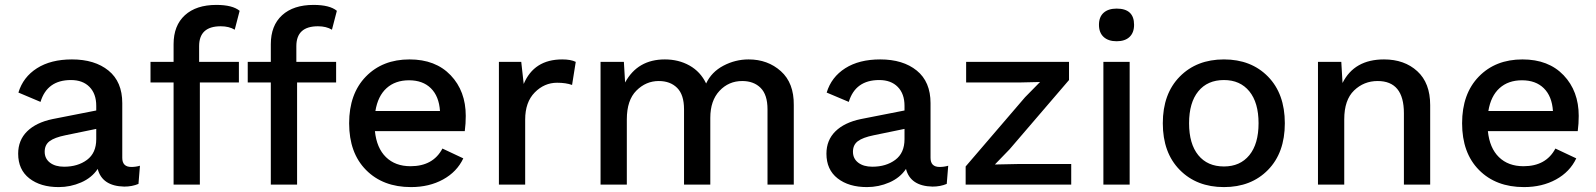

<svg xmlns="http://www.w3.org/2000/svg" viewBox="-20 -752 6502 782"><path d="M515 -72Q533 -72 550 -77L544 -3Q518 8 486 8Q396 6 378 -64Q354 -28 310.5 -9Q267 10 219 10Q145 10 99.5 -25.5Q54 -61 54 -126Q54 -181 90.5 -217Q127 -253 194 -267L372 -302V-321Q372 -370 344.5 -398Q317 -426 269 -426Q172 -426 145 -337L55 -375Q74 -438 130.5 -474Q187 -510 273 -510Q366 -510 422 -464.5Q478 -419 478 -332V-109Q478 -72 515 -72ZM241 -73Q297 -73 334.5 -101Q372 -129 372 -185V-227L246 -201Q202 -192 182 -177Q162 -162 162 -134Q162 -106 183.5 -89.5Q205 -73 241 -73Z M791 -564V-500H953V-416H794V0H687V-416H593V-500H687V-572Q687 -648 733 -690Q779 -732 861 -732Q927 -732 956 -708L936 -631Q913 -645 879 -645Q791 -645 791 -564Z M1187 -564V-500H1349V-416H1190V0H1083V-416H989V-500H1083V-572Q1083 -648 1129 -690Q1175 -732 1257 -732Q1323 -732 1352 -708L1332 -631Q1309 -645 1275 -645Q1187 -645 1187 -564Z M1877 -280Q1877 -248 1873 -218H1507Q1514 -149 1552 -112Q1590 -75 1652 -75Q1744 -75 1782 -147L1867 -107Q1841 -52 1784.5 -21Q1728 10 1654 10Q1540 10 1471 -59.5Q1402 -129 1402 -250Q1402 -370 1470 -440Q1538 -510 1648 -510Q1754 -510 1815.5 -445.5Q1877 -381 1877 -280ZM1509 -300H1772Q1768 -360 1735 -392.5Q1702 -425 1646 -425Q1590 -425 1554.5 -393Q1519 -361 1509 -300Z M2012 0V-500H2103L2113 -410Q2155 -510 2270 -510Q2305 -510 2325 -500L2310 -406Q2285 -415 2249 -415Q2197 -415 2158 -375.5Q2119 -336 2119 -265V0Z M2426 0V-500H2521L2526 -416Q2577 -510 2688 -510Q2744 -510 2788.5 -485Q2833 -460 2856 -412Q2878 -459 2926.5 -484.5Q2975 -510 3029 -510Q3107 -510 3160.5 -462Q3214 -414 3213 -324V0H3106V-307Q3106 -366 3078 -394Q3050 -422 3003 -422Q2948 -422 2910.5 -382Q2873 -342 2873 -272V0H2766V-307Q2766 -366 2738 -394Q2710 -422 2663 -422Q2611 -422 2572 -383Q2533 -344 2533 -266V0Z M3807 -72Q3825 -72 3842 -77L3836 -3Q3810 8 3778 8Q3688 6 3670 -64Q3646 -28 3602.5 -9Q3559 10 3511 10Q3437 10 3391.5 -25.5Q3346 -61 3346 -126Q3346 -181 3382.5 -217Q3419 -253 3486 -267L3664 -302V-321Q3664 -370 3636.5 -398Q3609 -426 3561 -426Q3464 -426 3437 -337L3347 -375Q3366 -438 3422.5 -474Q3479 -510 3565 -510Q3658 -510 3714 -464.5Q3770 -419 3770 -332V-109Q3770 -72 3807 -72ZM3533 -73Q3589 -73 3626.5 -101Q3664 -129 3664 -185V-227L3538 -201Q3494 -192 3474 -177Q3454 -162 3454 -134Q3454 -106 3475.5 -89.5Q3497 -73 3533 -73Z M3913 0V-74L4155 -356L4216 -418L4129 -416H3915V-500H4334V-426L4092 -144L4032 -82L4127 -84H4343V0Z M4528 -717Q4599 -717 4599 -651Q4599 -619 4580.5 -601.5Q4562 -584 4528 -584Q4494 -584 4475 -601.5Q4456 -619 4456 -651Q4456 -683 4475 -700Q4494 -717 4528 -717ZM4581 -500V0H4474V-500Z M4785 -440Q4854 -510 4965 -510Q5076 -510 5144.5 -440Q5213 -370 5213 -250Q5213 -130 5144.5 -60Q5076 10 4965 10Q4854 10 4785 -60Q4716 -130 4716 -250Q4716 -370 4785 -440ZM4965 -426Q4898 -426 4860.5 -380Q4823 -334 4823 -250Q4823 -166 4860.5 -120Q4898 -74 4965 -74Q5031 -74 5068.5 -120Q5106 -166 5106 -250Q5106 -334 5068.5 -380Q5031 -426 4965 -426Z M5617 -510Q5700 -510 5752.5 -462Q5805 -414 5805 -324V0H5698V-291Q5698 -422 5591 -422Q5535 -422 5495 -383.5Q5455 -345 5455 -266V0H5348V-500H5443L5448 -414Q5496 -510 5617 -510Z M6410 -280Q6410 -248 6406 -218H6040Q6047 -149 6085 -112Q6123 -75 6185 -75Q6277 -75 6315 -147L6400 -107Q6374 -52 6317.5 -21Q6261 10 6187 10Q6073 10 6004 -59.5Q5935 -129 5935 -250Q5935 -370 6003 -440Q6071 -510 6181 -510Q6287 -510 6348.5 -445.5Q6410 -381 6410 -280ZM6042 -300H6305Q6301 -360 6268 -392.5Q6235 -425 6179 -425Q6123 -425 6087.5 -393Q6052 -361 6042 -300Z"/></svg>

Font: Elaine Sans Medium
Style: Regular
Weight: 500
Designer: Wei Huang
Foundry: Wei Huang
Version: Version 2.001;PS 002.001;hotconv 1.0.88;makeotf.lib2.5.64775